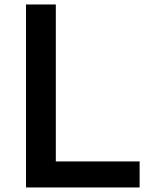

<svg xmlns="http://www.w3.org/2000/svg" viewBox="-20 -805 650 850"><path d="M95.2 -785.2H227.1V-90.3H598.1V24.9H95.2Z"/></svg>

Font: FORM UDPGothic
Style: Bold
Weight: 700
Foundry: Pronama LLC
Version: Version 1.051